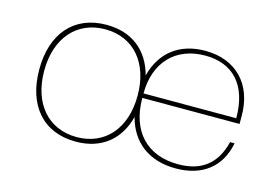

<svg xmlns="http://www.w3.org/2000/svg" viewBox="-74 -664 1202 826"><g transform="rotate(15 527.0 -251.0)"><path d="M102 -250C102 -398 186 -490 310 -490C437 -490 518 -396 518 -250C518 -102 435 -10 310 -10C185 -10 102 -102 102 -250ZM540 -266C540 -403 622 -492 755 -492C881 -492 953 -412 953 -266ZM529 -158C557 -52 637 10 757 10C874 10 953 -50 974 -160H954C929 -59 866 -10 762 -10C623 -10 540 -98 540 -246H973V-282C973 -423 887 -512 750 -512C635 -512 556 -450 529 -343C501 -448 425 -510 311 -510C166 -510 80 -410 80 -250C80 -90 166 10 311 10C425 10 502 -52 529 -158Z"/></g></svg>

Font: Perun Thin
Style: Regular
Weight: 100
Foundry: Copyright (c) Stefan Peev, Context Ltd, 2016
Version: Version 1.089